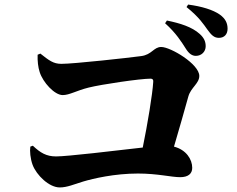

<svg xmlns="http://www.w3.org/2000/svg" viewBox="-20 -857 1040 842"><path d="M145 -617C144 -590 147 -562 154 -541C168 -496 219 -440 255 -440C285 -440 316 -460 369 -473C425 -487 595 -512 640 -512C649 -512 653 -508 652 -498C649 -445 627 -312 606 -210C484 -196 275 -171 226 -171C183 -171 157 -187 124 -218L113 -214C110 -195 113 -161 123 -134C140 -89 195 -35 242 -35C275 -35 305 -49 345 -61C389 -74 482 -96 585 -96C671 -96 731 -80 770 -80C805 -80 823 -95 823 -121C823 -158 797 -200 743 -214C767 -294 789 -374 806 -434C817 -473 854 -491 854 -524C854 -576 728 -651 687 -651C654 -651 646 -617 599 -611C548 -604 304 -577 249 -577C214 -577 195 -592 157 -622ZM704 -755C753 -711 776 -673 794 -645C808 -622 822 -612 839 -612C864 -612 882 -631 882 -654C882 -673 876 -690 856 -708C822 -739 770 -755 712 -767ZM798 -826C854 -781 873 -750 889 -728C907 -703 919 -691 940 -691C964 -691 978 -707 978 -731C978 -755 969 -775 944 -793C914 -814 865 -829 805 -837Z"/></svg>

Font: Noto Serif TC Black
Style: Regular
Weight: 900
Version: Version 1.001;PS 1.001;hotconv 16.6.54;makeotf.lib2.5.65590